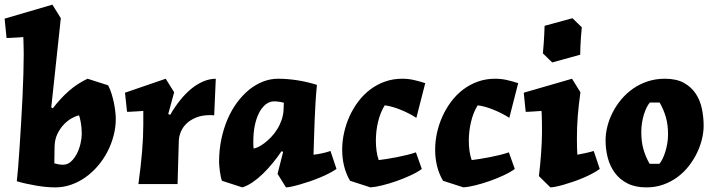

<svg xmlns="http://www.w3.org/2000/svg" viewBox="-33 -790 3070 824"><path d="M39.1 -12.2Q41.5 -31.7 44.7 -70.1Q47.9 -108.4 51 -157.5Q54.2 -206.5 57.6 -262.2Q61 -317.9 63.5 -371.6Q65.9 -425.3 67.4 -473.1Q68.8 -521 68.8 -554.2Q68.8 -561.5 68.6 -573.2Q68.4 -585 68.1 -596.4Q67.9 -607.9 67.6 -617.4Q67.4 -627 66.9 -630.9Q56.6 -629.9 45.9 -629.4Q35.2 -628.9 25.4 -628.2Q15.6 -627.4 7.6 -627.2Q-0.5 -627 -4.9 -627L-13.2 -710L191.9 -770L228 -711.9L187 -329.1L193.8 -325.2Q227.1 -368.7 263.4 -400.4Q299.8 -432.1 342.8 -452.1L431.2 -423.8Q439.9 -406.7 446 -387Q452.1 -367.2 456.1 -347.7Q460 -328.1 461.9 -310.5Q463.9 -293 463.9 -279.8Q463.9 -243.2 454.3 -207Q444.8 -170.9 427.7 -138.2Q410.6 -105.5 386.7 -77.6Q362.8 -49.8 334 -29.3Q305.2 -8.8 272.2 2.7Q239.3 14.2 204.1 14.2Q185.1 14.2 164.3 12.2Q143.6 10.3 122.3 6.6Q101.1 2.9 79.8 -1.7Q58.6 -6.3 39.1 -12.2ZM200.2 -88.9Q208.5 -86.4 218.8 -84.7Q229 -83 237.8 -83Q256.8 -83 271.7 -96.7Q286.6 -110.4 296.9 -130.4Q307.1 -150.4 312.5 -173.6Q317.9 -196.8 317.9 -215.8Q317.9 -229.5 316.7 -242.4Q315.4 -255.4 313.5 -265.9Q311.5 -276.4 309.6 -283.9Q307.6 -291.5 306.2 -294.9Q294.4 -293 276.6 -283.4Q258.8 -273.9 242.2 -257.1Q225.6 -240.2 213.6 -215.8Q201.7 -191.4 201.2 -160.2Z M886.2 -294.9Q881.8 -295.4 877.2 -295.7Q872.6 -295.9 868.2 -295.9Q834.5 -295.9 809.6 -285.9Q784.7 -275.9 768.1 -260.3Q751.5 -244.6 743.2 -224.6Q734.9 -204.6 734.4 -185.1L729 0H561Q571.8 -79.6 576.9 -141.1Q582 -202.6 582 -254.9V-314Q571.8 -313 561.3 -312.5Q550.8 -312 541.3 -311.3Q531.7 -310.5 523.9 -310.3Q516.1 -310.1 512.2 -310.1L503.4 -392.1L678.2 -452.1L714.4 -394L689 -300.8L697.3 -296.9Q716.8 -330.6 739.3 -358.9Q761.7 -387.2 786.4 -407.7Q811 -428.2 837.9 -439.9Q864.7 -451.7 893.1 -452.1Z M1175.3 -141.1Q1157.2 -114.3 1136.7 -89.4Q1116.2 -64.5 1094.7 -43.7Q1073.2 -22.9 1051 -7.8Q1028.8 7.3 1007.3 14.2L919.4 -14.2Q916.5 -22.5 914.3 -33.2Q912.1 -43.9 910.6 -55.2Q909.2 -66.4 908.2 -76.9Q907.2 -87.4 907.2 -95.2Q907.2 -146.5 917 -192.9Q926.8 -239.3 943.8 -278.8Q960.9 -318.4 984.6 -350.3Q1008.3 -382.3 1036.4 -405Q1064.5 -427.7 1095.9 -439.9Q1127.4 -452.1 1160.2 -452.1Q1198.7 -452.1 1241 -445.8Q1283.2 -439.5 1327.1 -425.8Q1323.2 -384.8 1321 -347.9Q1318.8 -311 1317.4 -275.1Q1315.9 -239.3 1314.9 -202.9Q1314 -166.5 1312.5 -126Q1326.7 -127.4 1346.9 -131.6Q1367.2 -135.7 1385.3 -142.1L1411.1 -64.9Q1397 -55.2 1377.9 -45.4Q1358.9 -35.6 1337.4 -26.9Q1315.9 -18.1 1293.9 -10.7Q1272 -3.4 1252.4 2.2Q1232.9 7.8 1217.5 11Q1202.1 14.2 1194.3 14.2L1158.2 -43.9L1182.1 -138.2ZM1185.1 -349.1Q1176.3 -351.6 1165 -353.3Q1153.8 -355 1144 -355Q1123.5 -355 1106.9 -341.6Q1090.3 -328.1 1078.6 -305.2Q1066.9 -282.2 1060.5 -251.2Q1054.2 -220.2 1054.2 -185.1Q1054.2 -177.2 1054.2 -169.2Q1054.2 -161.1 1055.2 -152.8Q1063.5 -153.3 1075.9 -159.4Q1088.4 -165.5 1102.5 -176.3Q1116.7 -187 1130.9 -201.9Q1145 -216.8 1156.5 -235.1Q1168 -253.4 1175.5 -275.1Q1183.1 -296.9 1184.1 -320.8Z M1592.3 -103Q1605.5 -104.5 1626 -107.7Q1646.5 -110.8 1668.9 -115.2Q1691.4 -119.6 1713.4 -125Q1735.4 -130.4 1752 -136.2L1777.3 -64.9Q1758.3 -50.8 1729.2 -37.4Q1700.2 -23.9 1668.9 -12.9Q1637.7 -2 1607.9 5.4Q1578.1 12.7 1557.1 14.2L1469.2 -14.2Q1452.1 -43.5 1443.8 -77.1Q1435.5 -110.8 1435.5 -147.5Q1435.5 -183.6 1443.6 -220.2Q1451.7 -256.8 1467 -290.8Q1482.4 -324.7 1504.6 -354.2Q1526.9 -383.8 1555.4 -405.5Q1584 -427.2 1618.7 -439.7Q1653.3 -452.1 1693.4 -452.1Q1718.8 -452.1 1742.7 -446.8Q1766.6 -441.4 1792 -433.1L1753.9 -284.2Q1739.3 -293.9 1721.4 -303Q1703.6 -312 1685.5 -319.3Q1667.5 -326.7 1649.9 -331.5Q1632.3 -336.4 1618.2 -337.9Q1599.6 -308.6 1589.8 -268.3Q1580.1 -228 1580.1 -186.5Q1580.1 -163.6 1583 -142.3Q1585.9 -121.1 1592.3 -103Z M1991.2 -103Q2004.4 -104.5 2024.9 -107.7Q2045.4 -110.8 2067.9 -115.2Q2090.3 -119.6 2112.3 -125Q2134.3 -130.4 2150.9 -136.2L2176.3 -64.9Q2157.2 -50.8 2128.2 -37.4Q2099.1 -23.9 2067.9 -12.9Q2036.6 -2 2006.8 5.4Q1977.1 12.7 1956.1 14.2L1868.2 -14.2Q1851.1 -43.5 1842.8 -77.1Q1834.5 -110.8 1834.5 -147.5Q1834.5 -183.6 1842.5 -220.2Q1850.6 -256.8 1866 -290.8Q1881.3 -324.7 1903.6 -354.2Q1925.8 -383.8 1954.3 -405.5Q1982.9 -427.2 2017.6 -439.7Q2052.2 -452.1 2092.3 -452.1Q2117.7 -452.1 2141.6 -446.8Q2165.5 -441.4 2190.9 -433.1L2152.8 -284.2Q2138.2 -293.9 2120.4 -303Q2102.5 -312 2084.5 -319.3Q2066.4 -326.7 2048.8 -331.5Q2031.2 -336.4 2017.1 -337.9Q1998.5 -308.6 1988.8 -268.3Q1979 -228 1979 -186.5Q1979 -163.6 1981.9 -142.3Q1984.9 -121.1 1991.2 -103Z M2541 -64.9Q2526.9 -54.7 2508.1 -44.7Q2489.3 -34.7 2468.3 -25.9Q2447.3 -17.1 2425.8 -9.8Q2404.3 -2.4 2385.5 2.9Q2366.7 8.3 2351.8 11.2Q2336.9 14.2 2329.1 14.2L2279.8 -34.2Q2282.7 -58.6 2285.2 -83.7Q2287.6 -108.9 2289.3 -133.1Q2291 -157.2 2292 -179.2Q2293 -201.2 2293 -219.2Q2293 -232.4 2293 -245.8Q2293 -259.3 2292.7 -272Q2292.5 -284.7 2292 -295.7Q2291.5 -306.6 2291 -314Q2280.8 -313 2270.8 -312.5Q2260.7 -312 2251.5 -311.3Q2242.2 -310.5 2234.9 -310.3Q2227.5 -310.1 2223.1 -310.1L2214.8 -392.1L2421.9 -452.1L2458 -394Q2454.1 -365.2 2451.2 -340.1Q2448.2 -314.9 2446.5 -291Q2444.8 -267.1 2443.8 -243.7Q2442.9 -220.2 2442.9 -194.8Q2442.9 -172.4 2443.4 -156.2Q2443.8 -140.1 2444.8 -126Q2461.4 -128.9 2481.2 -133.3Q2501 -137.7 2515.1 -142.1ZM2336.9 -522 2296.9 -561Q2299.3 -583 2300.5 -604Q2301.8 -625 2302.7 -642.1Q2303.7 -661.6 2304.2 -679.2L2423.8 -711.9L2463.9 -672.9Q2461.4 -650.9 2460.2 -629.9Q2459 -608.9 2458 -592.3Q2457 -572.8 2457 -555.2Z M2986.8 -250Q2986.8 -222.7 2979.5 -192.6Q2972.2 -162.6 2958 -133.3Q2943.8 -104 2922.9 -77.1Q2901.9 -50.3 2874.5 -30Q2847.2 -9.8 2813.7 2.2Q2780.3 14.2 2741.2 14.2Q2693.4 14.2 2660.2 -2.7Q2627 -19.5 2606 -47.9Q2585 -76.2 2575.4 -112.5Q2565.9 -148.9 2565.9 -188Q2565.9 -216.8 2573.7 -247.6Q2581.5 -278.3 2596.4 -307.6Q2611.3 -336.9 2633.3 -363.3Q2655.3 -389.6 2683.6 -409.4Q2711.9 -429.2 2746.3 -440.7Q2780.8 -452.1 2820.8 -452.1Q2869.6 -452.1 2901.6 -434.6Q2933.6 -417 2952.6 -388.4Q2971.7 -359.9 2979.2 -323.7Q2986.8 -287.6 2986.8 -250ZM2755.9 -350.1Q2748.5 -341.3 2741.9 -327.9Q2735.4 -314.5 2730.2 -297.9Q2725.1 -281.2 2722.2 -262.2Q2719.2 -243.2 2719.2 -223.1Q2719.2 -183.1 2728 -150.9Q2736.8 -118.7 2754.9 -86.9H2796.9Q2804.2 -95.7 2810.8 -109.1Q2817.4 -122.6 2822.5 -139.2Q2827.6 -155.8 2830.8 -174.8Q2834 -193.8 2834 -213.9Q2834 -253.9 2825 -286.1Q2815.9 -318.4 2797.9 -350.1Z"/></svg>

Font: Simonetta
Style: Black Italic
Weight: 900
Italic angle: -2°
Designer: Gayaneh Bagdasaryan
Foundry: Brownfox
Version: Version 1.002